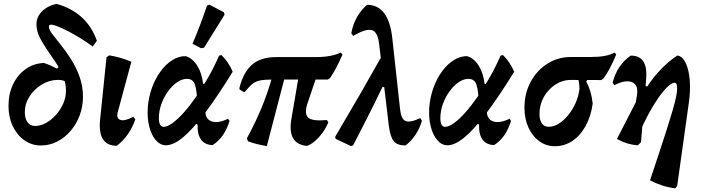

<svg xmlns="http://www.w3.org/2000/svg" viewBox="-20 -763 3730 1017"><path d="M196.9 7.5Q147.4 7.5 108.6 -20.3Q69.9 -48 47.5 -95.3Q25 -142.7 25 -201.5Q25 -266.8 49.5 -317.2Q74 -367.6 116.4 -397.4Q158.7 -427.3 212.3 -429.5Q231.8 -423.4 248.3 -416Q264.8 -408.5 281.9 -399.2L304.6 -421.8L347.5 -319.8Q333.8 -329.5 319.9 -334.7Q306 -339.9 287.7 -339.9Q242.3 -339.9 202 -315.7Q161.7 -291.4 136.6 -252.6Q111.5 -213.7 111.5 -168.7Q111.5 -135 125.7 -115.4Q139.8 -95.9 166.5 -95.9Q194.9 -95.9 223.4 -111.5Q251.9 -127.2 276.1 -154.1Q300.2 -181 314.8 -214.2Q329.4 -247.4 329.4 -282Q329.4 -322.5 313.5 -360.2Q297.7 -397.9 274.6 -433.1Q251.4 -468.3 228 -501.7Q204.7 -535.1 188.8 -568.4Q173 -601.8 173 -634.9Q173 -661.2 186.7 -683.1Q200.4 -704.9 224.4 -720.5Q248.4 -736.1 279.4 -742.5Q358.8 -720.5 412.6 -671.7Q466.5 -622.8 493.3 -547L471 -516.3Q441.5 -538.7 408.3 -559.3Q375.1 -579.8 343.7 -596.2Q312.2 -612.6 287.4 -622.5Q262.7 -632.3 250 -632.3Q238.9 -632.3 238.9 -620.6Q238.9 -607 256.9 -582.9Q275 -558.7 302.1 -525.3Q329.2 -491.8 356.2 -449.4Q383.3 -406.9 401.3 -357Q419.4 -307 419.4 -251.2Q419.4 -197.6 401.7 -150.9Q384.1 -104.3 353.1 -68.6Q322.1 -32.9 282.1 -12.7Q242.1 7.5 196.9 7.5Z M598.4 9.1Q494.9 9.1 510.6 -133.2L544.2 -460.1L559.2 -469.7Q591.4 -464.2 620.2 -455.9Q649 -447.5 675.8 -435.7L604.5 -171.9Q594.2 -136.2 616.9 -128Q639.7 -119.8 686.3 -144.5L696.5 -131Q682.2 -87.3 656.6 -51.2Q631.1 -15.1 598.4 9.1Z M859.4 6.4Q828.7 6.4 805.4 -20.4Q782.1 -47.2 770.5 -92.9Q758.9 -138.7 762.8 -194.7Q767.2 -249.3 785 -298.2Q802.8 -347.2 830.5 -385Q858.1 -422.9 892.3 -444.3Q926.5 -465.7 962.6 -465.7Q999.9 -454.9 1024.5 -415.5Q1049.2 -376.2 1055.6 -319.1L1118.2 -319.5L1025 -212.3Q1023.4 -280.4 1013.3 -312.8Q1003.2 -345.3 970.4 -345.3Q944.2 -345.3 917.9 -327.2Q891.7 -309.1 869.8 -278.8Q847.9 -248.4 834.7 -211.5Q821.5 -174.7 821.5 -137.1Q821.5 -115 828 -103Q834.6 -91.1 846.6 -91.1Q865.9 -91.1 893.6 -111Q921.4 -130.9 953.2 -166.5Q985 -202 1018 -249.5Q1051.1 -297 1082.8 -352.9Q1114.6 -408.8 1140.3 -468L1152.7 -471.7Q1189.4 -436.8 1212.6 -382.9Q1130.1 -249.5 1064.9 -163.3Q999.6 -77.1 949.3 -35.4Q899 6.4 859.4 6.4ZM1105.8 5.7Q1064.6 3.7 1044.6 -24Q1024.7 -51.7 1026.8 -102.9L1006.3 -114L1074.4 -219.4L1069.5 -191.2Q1063.7 -156.5 1077.6 -137.1Q1091.6 -117.7 1120.6 -116.4Q1149.6 -115.2 1187.7 -133.8L1196 -122.7Q1168.3 -33 1105.8 5.7ZM1169.5 -685.2 1060.8 -510.1 1045 -507.7 999.7 -531.1Q1021.1 -581.3 1040.3 -632.2Q1059.5 -683.1 1076.9 -734.2L1089.2 -738.4L1166.2 -697.9Z M1270.4 -275.9 1249.3 -288.9 1247.8 -295.9Q1269.5 -381.8 1316 -421.2Q1362.5 -460.6 1443.2 -460.6H1650.4Q1694.9 -460.6 1727.7 -466.8Q1760.6 -473 1785.1 -484.9L1794.3 -474.2Q1776.1 -433.4 1761 -404.4Q1745.9 -375.4 1728.3 -349.6L1716.4 -341.7H1425Q1382.6 -341.7 1358.9 -337.1Q1335.1 -332.6 1317.5 -318.7Q1299.9 -304.7 1276.4 -275.9ZM1393.2 11.2Q1368.1 6.5 1342.6 0.5Q1317.1 -5.6 1293.2 -14.8L1287.9 -31Q1340.6 -126.6 1378.2 -224.3Q1415.7 -321.9 1439.6 -424.5L1505.2 -418.5ZM1606.2 9.9Q1552.8 4.9 1532.5 -31.1Q1512.2 -67.2 1523.4 -132.2L1572 -417.4H1677L1610.1 -219.5Q1589.8 -160.5 1612.6 -140.1Q1635.5 -119.8 1711.2 -127.3L1719 -115.3Q1708.9 -88.9 1690.4 -62.6Q1671.9 -36.4 1649.8 -17.1Q1627.6 2.2 1606.2 9.9Z M2128.2 7.5Q2084.3 7.5 2065.6 -15.2Q2047 -37.9 2039.4 -98.1L1988 -532Q1982.8 -574.4 1967.5 -591.8Q1952.2 -609.1 1923.9 -604.1Q1895.7 -599.1 1850.9 -572.7L1840.7 -587.1Q1858.2 -680.9 1924.4 -737.5Q1981.8 -737.5 2015.1 -692.8Q2048.5 -648.1 2058.1 -559.7L2099.1 -184.5Q2104.6 -132.6 2127.8 -122.2Q2151 -111.9 2206.2 -137.3L2214.9 -122.8Q2203.3 -83.1 2180.9 -49.5Q2158.6 -15.9 2128.2 7.5ZM1838.3 10.5 1757.5 -27.8 1755.3 -38.5Q1826.8 -159.3 1888.1 -265.5Q1949.3 -371.6 2004.6 -470.1L2046.8 -301.7H2005.7Q1958.5 -203.8 1920.4 -129.4Q1882.4 -54.9 1850.1 7.4Z M2350.4 6.4Q2319.7 6.4 2296.4 -20.4Q2273.1 -47.2 2261.5 -92.9Q2249.9 -138.7 2253.8 -194.7Q2258.2 -249.3 2276 -298.2Q2293.8 -347.2 2321.5 -385Q2349.1 -422.9 2383.3 -444.3Q2417.5 -465.7 2453.6 -465.7Q2490.9 -454.9 2515.5 -415.5Q2540.2 -376.2 2546.6 -319.1L2609.2 -319.5L2516 -212.3Q2514.4 -280.4 2504.3 -312.8Q2494.2 -345.3 2461.4 -345.3Q2435.2 -345.3 2408.9 -327.2Q2382.7 -309.1 2360.8 -278.8Q2338.9 -248.4 2325.7 -211.5Q2312.5 -174.7 2312.5 -137.1Q2312.5 -115 2319 -103Q2325.6 -91.1 2337.6 -91.1Q2356.9 -91.1 2384.6 -111Q2412.4 -130.9 2444.2 -166.5Q2476 -202 2509 -249.5Q2542.1 -297 2573.8 -352.9Q2605.6 -408.8 2631.3 -468L2643.7 -471.7Q2680.4 -436.8 2703.6 -382.9Q2621.1 -249.5 2555.9 -163.3Q2490.6 -77.1 2440.3 -35.4Q2390 6.4 2350.4 6.4ZM2596.8 5.7Q2555.6 3.7 2535.6 -24Q2515.7 -51.7 2517.8 -102.9L2497.3 -114L2565.4 -219.4L2560.5 -191.2Q2554.7 -156.5 2568.6 -137.1Q2582.6 -117.7 2611.6 -116.4Q2640.6 -115.2 2678.7 -133.8L2687 -122.7Q2659.3 -33 2596.8 5.7Z M2919.1 11.5Q2873 11.5 2836.5 -14.9Q2799.9 -41.4 2779 -87.6Q2758 -133.7 2758 -192.3Q2758 -268.3 2790.6 -329Q2823.1 -389.6 2878.8 -425.3Q2934.6 -461 3003.7 -461H3105.1Q3151.8 -461 3182.3 -466.7Q3212.9 -472.5 3235.4 -484.9L3244.2 -474.7Q3226 -431.5 3210.4 -401.9Q3194.9 -372.4 3176.1 -346.9L3165.2 -339L3005 -339.5Q2960.2 -339.9 2922.1 -315.2Q2884 -290.4 2860.8 -249.7Q2837.6 -209 2837.6 -159.7Q2837.6 -126.9 2850.2 -109.1Q2862.8 -91.4 2885.9 -91.4Q2912.8 -91.4 2939.6 -107.9Q2966.3 -124.5 2989.3 -152.7Q3012.3 -180.9 3028.3 -216.4Q3044.3 -251.9 3049.3 -290.4Q3049.7 -312.2 3045.4 -332.9Q3041.1 -353.6 3031.6 -363.8L3107.9 -365.1L3085.4 -331.5Q3098.6 -306.8 3107.1 -278Q3115.6 -249.2 3119.5 -214.5Q3110.3 -146.9 3082 -95.8Q3053.8 -44.7 3011.9 -16.6Q2970 11.5 2919.1 11.5Z M3556.7 234.7Q3521.2 230.2 3488.4 219.6Q3455.7 209.1 3423.2 192.3Q3448.9 114.4 3471.1 47.5Q3493.4 -19.4 3510.9 -74.4Q3528.5 -129.5 3541 -172.4Q3553.5 -215.3 3560.1 -245.2Q3566.8 -275 3566.8 -291.1Q3566.8 -309.6 3563.6 -317.1Q3560.4 -324.7 3552.9 -324.7Q3538.4 -324.7 3515.7 -303Q3493 -281.4 3466.8 -244Q3440.7 -206.6 3414.5 -158.1Q3388.3 -109.6 3366.7 -56.8L3358.3 7Q3328.9 4.5 3302.2 -3.6Q3275.5 -11.7 3247.8 -26.8L3392.4 -308.4L3408.7 -305.1Q3476.7 -408.4 3567.9 -469Q3594.7 -465.1 3611.6 -430.4Q3628.6 -395.7 3633.4 -339.8Q3638.2 -283.9 3628.2 -215.3L3566.9 222.5ZM3358.3 7 3314.3 -26.8 3353.5 -256.5Q3360.4 -295 3345.9 -313.8Q3331.4 -332.7 3302 -332.4Q3272.6 -332.1 3234.2 -311.6L3224.9 -324.8Q3248.9 -419.3 3321 -468.5Q3368.8 -468.5 3388.6 -436.2Q3408.5 -404 3402.1 -337.1L3375.4 -10Z"/></svg>

Font: Alegreya
Style: Italic
Weight: 400
Italic angle: -7°
Designer: Juan Pablo del Peral
Foundry: Huerta Tipografica
Version: Version 2.009